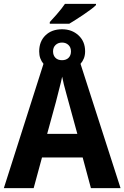

<svg xmlns="http://www.w3.org/2000/svg" viewBox="-20 -980 648 1000"><path d="M0 0 206.5 -647.5Q195.8 -660.2 189.9 -676.3Q184.1 -692.4 184.1 -711.9Q184.1 -764.2 216.8 -795.9Q249.5 -827.6 303.2 -827.6Q354.5 -827.6 388.9 -795.9Q423.3 -764.2 423.3 -712.9Q423.3 -692.4 417 -676.3Q410.6 -660.2 399.4 -647.5L607.9 0H453.6L410.6 -159.7H198.7L155.3 0ZM225.6 -282.7H382.8L338.9 -442.9Q334 -461.9 326.4 -488.5Q318.8 -515.1 312.5 -540.5Q306.2 -565.9 303.7 -580.6Q301.8 -569.8 297.4 -552Q293 -534.2 287.8 -514.4Q282.7 -494.6 278.3 -476.8Q273.9 -459 271 -448.2ZM303.2 -666.5Q324.7 -666.5 337.2 -679Q349.6 -691.4 349.6 -712.4Q349.6 -733.4 336.4 -745.8Q323.2 -758.3 303.2 -758.3Q282.7 -758.3 269.5 -745.8Q256.3 -733.4 256.3 -712.4Q256.3 -691.9 268.6 -679.2Q280.8 -666.5 303.2 -666.5ZM239.3 -856.4V-865.2Q260.3 -887.7 274.7 -904.3Q289.1 -920.9 299.6 -934.3Q310.1 -947.8 318.4 -960H480V-953.6Q471.7 -944.8 454.6 -931.9Q437.5 -918.9 416.5 -904.8Q395.5 -890.6 375.5 -877.9Q355.5 -865.2 340.8 -856.4Z"/></svg>

Font: Open Sans SemiCondensed
Style: Bold
Weight: 700
Width: 4
Designer: Monotype Design Team
Foundry: Monotype Imaging Inc.
Version: Version 3.003